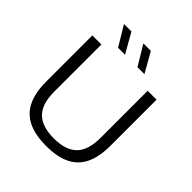

<svg xmlns="http://www.w3.org/2000/svg" viewBox="-249 -1117 1298 1298"><g transform="rotate(45 400.0 -468.0)"><path d="M401 9.5Q295 9.5 227 -23.8Q159 -57 126 -125.5Q93 -194 93 -299.5V-740H179.5V-291Q179.5 -171.5 233.8 -117.5Q288 -63.5 401 -63.5Q513.5 -63.5 567.8 -117.5Q622 -171.5 622 -291V-740H707V-299.5Q707 -194 674.2 -125.5Q641.5 -57 573.8 -23.8Q506 9.5 401 9.5ZM460.5 -804 375 -946H446.5L527 -804ZM275 -804 189.5 -946H261L341.5 -804Z"/></g></svg>

Font: Encode Sans SC Expanded
Style: Regular
Weight: 400
Width: 7
Designer: Multiple Designers
Foundry: Impallari Type
Version: Version 3.002